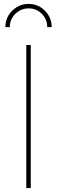

<svg xmlns="http://www.w3.org/2000/svg" viewBox="-20 -956 290 976"><path d="M136.4 -727.3V0H113.6V-727.3ZM7.1 -818.2Q7.1 -850.9 23.1 -877.5Q39.1 -904.1 65.9 -920.1Q92.7 -936.1 125 -936.1Q157.7 -936.4 184.3 -920.5Q210.9 -904.5 226.9 -877.7Q242.9 -850.9 242.9 -818.2H220.2Q220.2 -858 192.3 -885.8Q164.4 -913.7 125 -913.4Q85.6 -913 57.7 -885.3Q29.8 -857.6 29.8 -818.2Z"/></svg>

Font: Inter Thin BETA
Style: Regular
Weight: 100
Designer: Rasmus Andersson
Foundry: rsms
Version: Version 3.011;git-f93a4a705